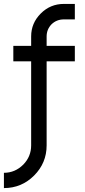

<svg xmlns="http://www.w3.org/2000/svg" viewBox="-21 -741 434 980"><path d="M138 -7V1Q138 58 98 99Q56 141 -1 141V219Q89 219 153 155Q217 91 217 1V-7ZM305 -721Q236 -721 187 -672Q138 -623 138 -555V-507H47V-428H138V-7H217V-428H361V-507H217V-555Q217 -591 242 -617Q268 -642 305 -642H361V-721Z"/></svg>

Font: Unageo
Style: Regular
Weight: 400
Designer: Richard Sepsi
Foundry: Richard Sepsi
Version: Version 2.000